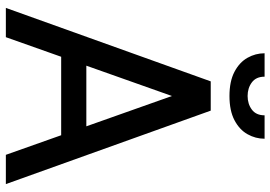

<svg xmlns="http://www.w3.org/2000/svg" viewBox="-154 -770 924 656"><g transform="rotate(90 308.0 -442.0)"><path d="M458 -189H158V-275H458ZM294 -607H322L107 0H7L258 -700H358L609 0H509ZM308 -764Q258 -764 225.5 -781Q193 -798 177.5 -825.5Q162 -853 162 -884H242Q242 -855 261.5 -840.5Q281 -826 308 -826Q335 -826 354.5 -840.5Q374 -855 374 -884H454Q454 -853 438.5 -825.5Q423 -798 390.5 -781Q358 -764 308 -764Z"/></g></svg>

Font: Cabin VF Beta
Style: Regular
Weight: 400
Designer: Pablo Impallari
Foundry: Pablo Impallari. http://www.impallari.com Igino Marini. http://www.ikern.com
Version: Version 2.200